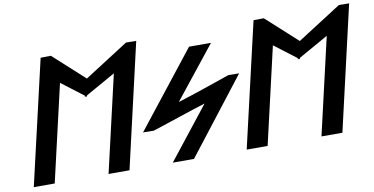

<svg xmlns="http://www.w3.org/2000/svg" viewBox="-83 -1138 2676 1373"><g transform="rotate(-10 1255.5 -452.0)"><path d="M533.5 -570.5 542.4 -575.5 548.9 -570.5 551.2 -580.5 767.1 -702.1 605 0H757L965 -902.9L891 -904L570.9 -698.9L345.4 -904L270.9 -902.9L62 0H214L376.1 -702.1L535.8 -580.5Z M899.4 -249.9 976.6 -248.7 978.1 -249.2C1113.7 -292.3 1238 -336.7 1368.4 -376.8L1071.4 0H1225.4L1649.4 -546.5L1572.3 -547.7L1570.8 -547.2C1444.2 -504.1 1319.4 -459.7 1189.2 -419.6L1489.2 -796.4H1329.7Z M2079.5 -570.5 2088.4 -575.5 2094.9 -570.5 2097.2 -580.5 2313.1 -702.1 2151 0H2303L2511 -902.9L2437 -904L2116.9 -698.9L1891.4 -904L1816.9 -902.9L1608 0H1760L1922.1 -702.1L2081.8 -580.5Z"/></g></svg>

Font: Stormning
Style: BoldObl
Weight: 400
Designer: Robert Jablonski, Mew Too
Foundry: Cannot Into Space Fonts
Version: Version 0.90